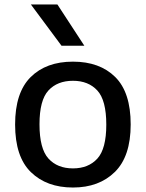

<svg xmlns="http://www.w3.org/2000/svg" viewBox="-20 -828 652 858"><path d="M306 10Q188.5 10 118 -58.8Q47.5 -127.5 47.5 -271.5Q47.5 -414.5 117 -483.5Q186.5 -552.5 306 -552.5Q425.5 -552.5 494.8 -484Q564 -415.5 564 -272Q564 -129 493.2 -59.5Q422.5 10 306 10ZM306 -75.5Q375 -75.5 415 -119.2Q455 -163 455 -271Q455 -380 415 -423.5Q375 -467 306 -467Q236.5 -467 196.5 -423.8Q156.5 -380.5 156.5 -272.5Q156.5 -163.5 196.5 -119.5Q236.5 -75.5 306 -75.5ZM255 -623.5 118 -808H236.5L357 -623.5Z"/></svg>

Font: Encode Sans SmExp Md
Style: Regular
Weight: 500
Width: 6
Designer: Multiple Designers
Foundry: Impallari Type
Version: Version 3.002; ttfautohint (v1.8.3) -l 8 -r 50 -G 200 -x 14 